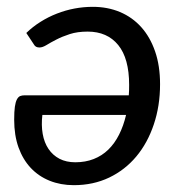

<svg xmlns="http://www.w3.org/2000/svg" viewBox="-20 -535 532 562"><path d="M21.5 0ZM196 7Q157.5 7 125.2 -6Q93 -19 70 -43.5Q47 -68 34.2 -103.5Q21.5 -139 21.5 -184.5Q21.5 -208.5 23.5 -222.5Q25.5 -236.5 29.5 -244Q33.5 -251.5 39 -253.8Q44.5 -256 52 -256H357Q357.5 -263.5 357.8 -271Q358 -278.5 358 -286.5Q358 -364 326 -403.2Q294 -442.5 236.5 -442.5Q206.5 -442.5 184.2 -435.2Q162 -428 145 -419.2Q128 -410.5 116.2 -403.2Q104.5 -396 95.5 -396Q84 -396 79.5 -404.5L57 -438.5Q76 -457 98.8 -471.2Q121.5 -485.5 146.5 -495.2Q171.5 -505 198 -510Q224.5 -515 251.5 -515Q295 -515 331.2 -499.8Q367.5 -484.5 393.5 -455.5Q419.5 -426.5 434 -384.5Q448.5 -342.5 448.5 -288.5Q448.5 -225 430.2 -170.8Q412 -116.5 379 -77Q346 -37.5 299.5 -15.2Q253 7 196 7ZM200.5 -60Q230 -60 254.2 -69.5Q278.5 -79 297 -97Q315.5 -115 328.5 -140.8Q341.5 -166.5 349 -198.5H104Q100.5 -168.5 105 -143Q109.5 -117.5 122 -99Q134.5 -80.5 154.2 -70.2Q174 -60 200.5 -60Z"/></svg>

Font: Lato Medium
Style: Italic
Weight: 500
Italic angle: -7°
Designer: Lukasz Dziedzic
Foundry: tyPoland Lukasz Dziedzic
Version: Version 2.006; 2014-01-15